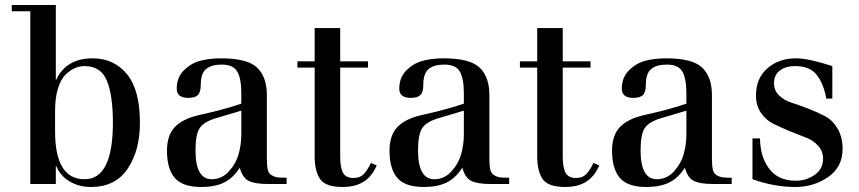

<svg xmlns="http://www.w3.org/2000/svg" viewBox="-20 -735 3430 767"><path d="M101 0V-690H27V-715H203V-417H205Q245 -502 350 -502Q435 -502 487 -439Q539 -376 539 -245Q539 -134 490 -61Q441 12 343 12Q296 12 258.5 -10Q221 -32 205 -71H203V0ZM200 -292V-210Q200 -19 318 -19Q431 -19 431 -245Q431 -354 407 -412.5Q383 -471 318 -471Q299 -471 280.5 -463.5Q262 -456 242.5 -437.5Q223 -419 211.5 -381.5Q200 -344 200 -292Z M774 -275 834 -289Q891 -303 944 -321V-363Q944 -421 928 -449Q912 -477 866 -477Q825 -477 803.5 -459.5Q782 -442 782 -396Q782 -367 770.5 -355.5Q759 -344 732 -344Q686 -344 686 -381Q686 -426 715 -454.5Q744 -483 781 -492.5Q818 -502 863 -502Q969 -502 1007.5 -464.5Q1046 -427 1046 -356V-102Q1046 -74 1049.5 -58Q1053 -42 1065 -35Q1077 -28 1088.5 -26.5Q1100 -25 1125 -25V0H1049Q1000 0 974.5 -12Q949 -24 938 -65Q910 -22 873.5 -5Q837 12 784 12Q709 12 678 -24.5Q647 -61 647 -133Q647 -194 678 -227Q709 -260 774 -275ZM944 -293 840 -262Q794 -248 777.5 -223Q761 -198 761 -134Q761 -19 826 -19Q866 -19 894.5 -50.5Q923 -82 933.5 -120.5Q944 -159 944 -197Z M1168 -465V-490H1237V-623H1339V-490H1450V-465H1339V-111Q1339 -65 1350.5 -44.5Q1362 -24 1392 -24Q1418 -24 1432.5 -39Q1447 -54 1462 -84L1485 -74L1476 -56Q1438 12 1350 12Q1280 12 1258.5 -20Q1237 -52 1237 -111V-465Z M1663 -275 1723 -289Q1780 -303 1833 -321V-363Q1833 -421 1817 -449Q1801 -477 1755 -477Q1714 -477 1692.5 -459.5Q1671 -442 1671 -396Q1671 -367 1659.5 -355.5Q1648 -344 1621 -344Q1575 -344 1575 -381Q1575 -426 1604 -454.5Q1633 -483 1670 -492.5Q1707 -502 1752 -502Q1858 -502 1896.5 -464.5Q1935 -427 1935 -356V-102Q1935 -74 1938.5 -58Q1942 -42 1954 -35Q1966 -28 1977.5 -26.5Q1989 -25 2014 -25V0H1938Q1889 0 1863.5 -12Q1838 -24 1827 -65Q1799 -22 1762.5 -5Q1726 12 1673 12Q1598 12 1567 -24.5Q1536 -61 1536 -133Q1536 -194 1567 -227Q1598 -260 1663 -275ZM1833 -293 1729 -262Q1683 -248 1666.5 -223Q1650 -198 1650 -134Q1650 -19 1715 -19Q1755 -19 1783.5 -50.5Q1812 -82 1822.5 -120.5Q1833 -159 1833 -197Z M2057 -465V-490H2126V-623H2228V-490H2339V-465H2228V-111Q2228 -65 2239.5 -44.5Q2251 -24 2281 -24Q2307 -24 2321.5 -39Q2336 -54 2351 -84L2374 -74L2365 -56Q2327 12 2239 12Q2169 12 2147.5 -20Q2126 -52 2126 -111V-465Z M2552 -275 2612 -289Q2669 -303 2722 -321V-363Q2722 -421 2706 -449Q2690 -477 2644 -477Q2603 -477 2581.5 -459.5Q2560 -442 2560 -396Q2560 -367 2548.5 -355.5Q2537 -344 2510 -344Q2464 -344 2464 -381Q2464 -426 2493 -454.5Q2522 -483 2559 -492.5Q2596 -502 2641 -502Q2747 -502 2785.5 -464.5Q2824 -427 2824 -356V-102Q2824 -74 2827.5 -58Q2831 -42 2843 -35Q2855 -28 2866.5 -26.5Q2878 -25 2903 -25V0H2827Q2778 0 2752.5 -12Q2727 -24 2716 -65Q2688 -22 2651.5 -5Q2615 12 2562 12Q2487 12 2456 -24.5Q2425 -61 2425 -133Q2425 -194 2456 -227Q2487 -260 2552 -275ZM2722 -293 2618 -262Q2572 -248 2555.5 -223Q2539 -198 2539 -134Q2539 -19 2604 -19Q2644 -19 2672.5 -50.5Q2701 -82 2711.5 -120.5Q2722 -159 2722 -197Z M3305 -471V-341H3281Q3270 -401 3242.5 -436Q3215 -471 3155 -471Q3119 -471 3095.5 -453.5Q3072 -436 3072 -402Q3072 -373 3092.5 -353.5Q3113 -334 3143 -324.5Q3173 -315 3209 -301Q3245 -287 3275 -271.5Q3305 -256 3325.5 -222Q3346 -188 3346 -140Q3346 -68 3288.5 -28Q3231 12 3157 12Q3073 12 2986 -19V-182H3016Q3017 -108 3053 -60.5Q3089 -13 3159 -13Q3201 -13 3234.5 -36.5Q3268 -60 3268 -101Q3268 -131 3248 -153Q3228 -175 3198.5 -186Q3169 -197 3134 -211.5Q3099 -226 3069.5 -240.5Q3040 -255 3020 -284Q3000 -313 3000 -353Q3000 -423 3046 -462.5Q3092 -502 3160 -502Q3210 -502 3305 -471Z"/></svg>

Font: Justus
Style: Roman
Weight: 500
Version: Version 001.001